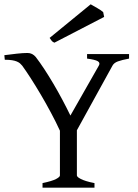

<svg xmlns="http://www.w3.org/2000/svg" viewBox="-20 -864 634 884"><path d="M175.8 0V-21Q220.2 -30.3 238 -39.8Q255.9 -49.3 255.9 -56.2V-262.2Q237.8 -301.8 214.8 -344.7Q191.9 -387.7 168 -428.2Q144 -468.8 121.6 -503.7Q99.1 -538.6 82 -562Q77.6 -567.4 72 -572.3Q66.4 -577.1 57.6 -580.8Q48.8 -584.5 35.6 -586.7Q22.5 -588.9 2 -588.9L0 -609.9Q28.8 -613.8 57.6 -616.9Q86.4 -620.1 106.9 -620.1Q129.4 -620.1 145 -601.1Q163.1 -577.6 184.1 -545.7Q205.1 -513.7 226.1 -478Q247.1 -442.4 267.1 -404.8Q287.1 -367.2 304.2 -332L435.1 -562Q442.4 -574.7 430.4 -582Q418.5 -589.4 380.9 -594.2V-615.2H574.2V-594.2Q540.5 -587.9 522.7 -581.3Q504.9 -574.7 498 -562L334 -264.2V-56.2Q334 -53.2 338.1 -49.1Q342.3 -44.9 351.8 -40Q361.3 -35.2 376.7 -30.3Q392.1 -25.4 415 -21V0ZM230.5 -667.5Q222.2 -670.9 218.5 -675.5Q214.8 -680.2 208.5 -689.5L397.5 -844.2Q402.3 -841.3 410.6 -836.7Q418.9 -832 427.7 -826.9Q436.5 -821.8 443.8 -816.9Q451.2 -812 455.1 -808.1L459.5 -786.1Z"/></svg>

Font: Gentium Unicode
Style: Regular
Weight: 400
Version: Version 1.009